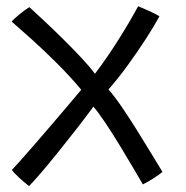

<svg xmlns="http://www.w3.org/2000/svg" viewBox="-20 -598 611 631"><path d="M75.5 13.5Q61 2.5 43.8 -13.2Q26.5 -29 19 -39.5Q26.5 -47 46.2 -69.2Q66 -91.5 92.8 -122.2Q119.5 -153 148.2 -186.5Q177 -220 203 -250.8Q229 -281.5 247 -303Q210 -347.5 167 -390.2Q124 -433 84.5 -468.5Q45 -504 18.5 -527Q25 -535.5 44 -551Q63 -566.5 76.5 -574.5Q94 -559 124.2 -530.5Q154.5 -502 188 -469Q221.5 -436 249.8 -405.5Q278 -375 292 -355.5Q332.5 -409 369.5 -467.8Q406.5 -526.5 434 -577.5Q449 -571.5 470.5 -561.8Q492 -552 504 -544.5Q488 -514.5 460.2 -471.5Q432.5 -428.5 400 -383.8Q367.5 -339 336.5 -304Q356.5 -281.5 380.5 -246.2Q404.5 -211 429.2 -171.5Q454 -132 476 -95.5Q498 -59 514 -33Q503.5 -24 484.2 -11.8Q465 0.5 449.5 8Q438 -11.5 418 -45.8Q398 -80 374.2 -119Q350.5 -158 327.5 -192.5Q304.5 -227 287 -247.5Q263.5 -215.5 233 -176.2Q202.5 -137 171.5 -98.5Q140.5 -60 114.8 -30Q89 0 75.5 13.5Z"/></svg>

Font: Grandstander Light
Style: Regular
Weight: 300
Designer: Tyler Finck
Foundry: Etcetera Type Co
Version: Version 1.200; ttfautohint (v1.8.3)